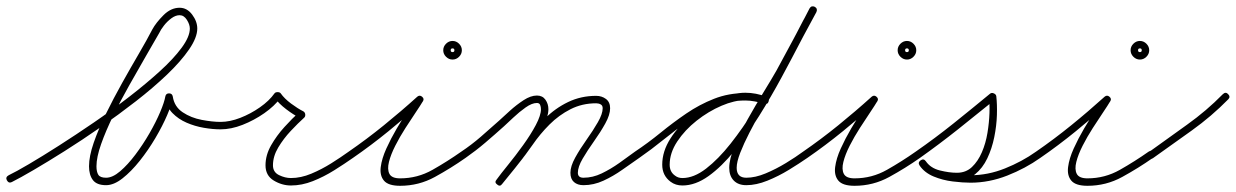

<svg xmlns="http://www.w3.org/2000/svg" viewBox="-20 -576 3984 619"><path d="M18 11Q8 16 2 5Q-3 -5 8 -11Q31 -22 73.5 -47Q116 -72 170 -106.5Q224 -141 282.5 -181Q341 -221 396 -263.5Q451 -306 495.5 -346.5Q540 -387 566 -422.5Q592 -458 592 -484Q592 -497 582.5 -512Q573 -527 559 -527Q546 -527 532.5 -517Q519 -507 508.5 -493.5Q498 -480 493 -469Q493 -469 493 -469Q493 -469 493 -469Q475 -438 450 -394.5Q425 -351 397 -301.5Q369 -252 345 -203Q321 -154 306 -111.5Q291 -69 291 -40Q291 -22 297 -12.5Q303 -3 322 -3Q343 -3 367.5 -24Q392 -45 416.5 -77.5Q441 -110 462 -146.5Q483 -183 496.5 -215Q510 -247 513 -265Q515 -275 525 -275Q535 -275 537 -265Q542 -232 569 -214Q596 -196 630.5 -189.5Q665 -183 691 -183Q691 -183 691 -183Q691 -183 691 -183Q703 -183 703 -171Q703 -159 691 -159Q666 -159 637 -164Q608 -169 581.5 -180.5Q555 -192 536 -211.5Q517 -231 513 -261Q512 -266 516 -268.5Q520 -271 525 -271Q530 -271 534 -268.5Q538 -266 537 -261Q534 -240 519 -205Q504 -170 481 -131Q458 -92 430.5 -57.5Q403 -23 375 -1Q347 21 322 21Q292 21 279.5 4.5Q267 -12 267 -40Q267 -72 282 -115.5Q297 -159 321.5 -209Q346 -259 374 -309Q402 -359 428 -403.5Q454 -448 471 -481Q471 -481 471 -481Q471 -481 471 -481Q483 -503 507 -527Q531 -551 559 -551Q583 -551 599.5 -529Q616 -507 616 -484Q616 -455 589.5 -416.5Q563 -378 518.5 -335.5Q474 -293 418 -249.5Q362 -206 303 -165Q244 -124 188.5 -89Q133 -54 88.5 -28Q44 -2 18 11Q18 11 18 11Q18 11 18 11Z M679 -171Q679 -183 691 -183Q721 -183 754.5 -196Q788 -209 818 -230Q848 -251 865 -275Q868 -279 875 -279Q882 -279 885 -275Q897 -258 918.5 -242Q940 -226 958 -217Q963 -214 964 -208Q965 -201 961 -197Q941 -179 917.5 -154Q894 -129 877 -100.5Q860 -72 860 -43Q860 -21 879.5 -11.5Q899 -2 918 -2Q950 -2 983.5 -16Q1017 -30 1048 -49.5Q1079 -69 1104 -87Q1114 -94 1121 -84Q1128 -74 1118 -67Q1091 -48 1057.5 -27Q1024 -6 988.5 8Q953 22 918 22Q889 22 862.5 6Q836 -10 836 -43Q836 -76 854 -107.5Q872 -139 897 -166.5Q922 -194 945 -215Q947 -217 948.5 -213.5Q950 -210 950 -206Q951 -201 950.5 -197.5Q950 -194 948 -195Q926 -206 902.5 -224Q879 -242 865 -261Q864 -263 867.5 -264Q871 -265 875 -265Q879 -265 882.5 -264Q886 -263 885 -261Q865 -234 832 -211Q799 -188 762 -173.5Q725 -159 691 -159Q679 -159 679 -171Z M1101 -70Q1094 -80 1104 -87Q1162 -127 1217.5 -172Q1273 -217 1325 -264Q1333 -271 1341 -264Q1349 -257 1343 -249Q1336 -237 1320.5 -214Q1305 -191 1287 -163Q1269 -135 1254.5 -106.5Q1240 -78 1234 -54Q1228 -30 1235.5 -15.5Q1243 -1 1270 -1Q1326 -1 1374.5 -28.5Q1423 -56 1467 -87Q1477 -94 1484 -84Q1491 -74 1481 -67Q1434 -34 1382 -5.5Q1330 23 1270 23Q1232 23 1218 6.5Q1204 -10 1207.5 -37.5Q1211 -65 1225.5 -97Q1240 -129 1259 -161.5Q1278 -194 1296 -220Q1314 -246 1323 -261Q1325 -266 1330 -265.5Q1335 -265 1338 -262Q1342 -258 1343.5 -254Q1345 -250 1341 -246Q1289 -199 1232.5 -153Q1176 -107 1118 -67Q1108 -60 1101 -70ZM1445 -414Q1445 -420 1439 -420Q1433 -420 1433 -414Q1433 -408 1439 -408Q1445 -408 1445 -414ZM1409 -414Q1409 -426 1418 -435Q1427 -444 1439 -444Q1451 -444 1460 -435Q1469 -426 1469 -414Q1469 -402 1460 -393Q1451 -384 1439 -384Q1427 -384 1418 -393Q1409 -402 1409 -414Z M1464 -70Q1457 -80 1467 -87Q1500 -109 1530 -135Q1560 -161 1589 -187Q1603 -200 1624 -219Q1645 -238 1668 -253Q1691 -268 1711 -268Q1729 -268 1738.5 -254.5Q1748 -241 1748 -224Q1748 -200 1731 -167Q1714 -134 1689.5 -99Q1665 -64 1640 -33.5Q1615 -3 1599 17Q1592 27 1583 19Q1573 12 1581 3Q1594 -15 1618 -44.5Q1642 -74 1666.5 -108Q1691 -142 1707.5 -173Q1724 -204 1724 -224Q1724 -231 1721.5 -237.5Q1719 -244 1711 -244Q1695 -244 1674.5 -229.5Q1654 -215 1635 -197Q1616 -179 1605 -169Q1575 -142 1544.5 -116Q1514 -90 1481 -67Q1471 -60 1464 -70ZM1599 17Q1592 27 1583 19Q1573 12 1581 3Q1605 -28 1630 -59Q1655 -90 1677 -123Q1704 -161 1737 -194Q1770 -227 1811.5 -247Q1853 -267 1902 -267Q1920 -267 1933.5 -257Q1947 -247 1947 -227Q1947 -206 1931.5 -178Q1916 -150 1895 -120.5Q1874 -91 1858.5 -64.5Q1843 -38 1843 -19Q1843 -3 1861 -3Q1891 -3 1920 -17Q1949 -31 1976.5 -50.5Q2004 -70 2027 -87Q2037 -94 2044 -84Q2051 -74 2041 -67Q2015 -49 1986 -28.5Q1957 -8 1925.5 6.5Q1894 21 1861 21Q1842 21 1830.5 11Q1819 1 1819 -19Q1819 -40 1834.5 -68Q1850 -96 1871 -125.5Q1892 -155 1907.5 -182Q1923 -209 1923 -227Q1923 -236 1916.5 -239.5Q1910 -243 1902 -243Q1857 -243 1819.5 -224Q1782 -205 1751.5 -174.5Q1721 -144 1697 -109Q1674 -76 1649 -45Q1624 -14 1599 17Q1599 17 1599 17Q1599 17 1599 17Z M2024 -70Q2017 -80 2027 -87Q2069 -115 2109.5 -148Q2150 -181 2192.5 -210Q2235 -239 2282 -257.5Q2329 -276 2383 -276Q2400 -276 2417 -273Q2434 -270 2451 -264Q2462 -261 2458 -249Q2455 -238 2443 -242Q2429 -246 2413.5 -249Q2398 -252 2383 -252Q2331 -252 2286 -233.5Q2241 -215 2200 -186.5Q2159 -158 2119.5 -126Q2080 -94 2041 -67Q2031 -60 2024 -70ZM2451 -264Q2462 -260 2458 -249Q2454 -238 2443 -242Q2428 -247 2413.5 -250Q2399 -253 2383 -253Q2348 -253 2306 -235Q2264 -217 2226 -187Q2188 -157 2163.5 -120Q2139 -83 2139 -45Q2139 -22 2156 -10Q2166 -2 2180 -2Q2217 -2 2256.5 -32.5Q2296 -63 2335.5 -113Q2375 -163 2412.5 -223.5Q2450 -284 2483.5 -346Q2517 -408 2544 -461Q2571 -514 2591 -549Q2596 -559 2607 -553Q2617 -548 2611 -537Q2591 -500 2562.5 -445Q2534 -390 2500 -327Q2466 -264 2427.5 -202.5Q2389 -141 2348 -90Q2307 -39 2264.5 -8.5Q2222 22 2180 22Q2158 22 2142 10Q2115 -10 2115 -45Q2115 -88 2141.5 -129.5Q2168 -171 2209.5 -204Q2251 -237 2297 -257Q2343 -277 2383 -277Q2417 -277 2451 -264Q2451 -264 2451 -264Q2451 -264 2451 -264ZM2607 -554Q2617 -548 2612 -537Q2585 -487 2558 -437Q2531 -387 2504 -336Q2504 -336 2504 -336Q2504 -336 2504 -336Q2492 -315 2473.5 -284.5Q2455 -254 2434.5 -218.5Q2414 -183 2396 -148Q2378 -113 2366.5 -83.5Q2355 -54 2355 -35Q2355 -3 2386 -3Q2415 -3 2448.5 -17Q2482 -31 2514 -50.5Q2546 -70 2569 -87Q2569 -87 2569 -87Q2569 -87 2569 -87Q2579 -94 2586 -84Q2593 -74 2583 -67Q2557 -49 2523.5 -28.5Q2490 -8 2454 6.5Q2418 21 2386 21Q2360 21 2345.5 6Q2331 -9 2331 -35Q2331 -63 2348 -104.5Q2365 -146 2390.5 -191.5Q2416 -237 2441.5 -278.5Q2467 -320 2483 -348Q2483 -348 2483 -348Q2483 -348 2483 -348Q2510 -398 2537 -448Q2564 -498 2590 -549Q2596 -559 2607 -554Z M2566 -70Q2559 -80 2569 -87Q2627 -127 2682.5 -172Q2738 -217 2790 -264Q2798 -271 2806 -264Q2814 -257 2808 -249Q2801 -237 2785.5 -214Q2770 -191 2752 -163Q2734 -135 2719.5 -106.5Q2705 -78 2699 -54Q2693 -30 2700.5 -15.5Q2708 -1 2735 -1Q2791 -1 2839.5 -28.5Q2888 -56 2932 -87Q2942 -94 2949 -84Q2956 -74 2946 -67Q2899 -34 2847 -5.5Q2795 23 2735 23Q2697 23 2683 6.5Q2669 -10 2672.5 -37.5Q2676 -65 2690.5 -97Q2705 -129 2724 -161.5Q2743 -194 2761 -220Q2779 -246 2788 -261Q2790 -266 2795 -265.5Q2800 -265 2803 -262Q2807 -258 2808.5 -254Q2810 -250 2806 -246Q2754 -199 2697.5 -153Q2641 -107 2583 -67Q2573 -60 2566 -70ZM2910 -414Q2910 -420 2904 -420Q2898 -420 2898 -414Q2898 -408 2904 -408Q2910 -408 2910 -414ZM2874 -414Q2874 -426 2883 -435Q2892 -444 2904 -444Q2916 -444 2925 -435Q2934 -426 2934 -414Q2934 -402 2925 -393Q2916 -384 2904 -384Q2892 -384 2883 -393Q2874 -402 2874 -414Z M2946 -67Q2936 -60 2929 -70Q2922 -80 2932 -87Q2994 -130 3054 -178Q3114 -226 3172 -274Q3177 -278 3184 -275Q3191 -272 3192 -266Q3195 -240 3194 -205.5Q3193 -171 3185.5 -134Q3178 -97 3163 -65.5Q3148 -34 3124 -14.5Q3100 5 3065 5Q3033 5 2999 -5Q2965 -15 2945 -42Q2938 -52 2948 -59Q2958 -66 2965 -56Q2978 -37 3004.5 -27Q3031 -17 3059.5 -14Q3088 -11 3109 -11Q3165 -11 3220 -33Q3275 -55 3320 -87Q3320 -87 3320 -87Q3320 -87 3320 -87Q3330 -94 3337 -84Q3344 -74 3334 -67Q3286 -33 3227.5 -10Q3169 13 3109 13Q3084 13 3051.5 9Q3019 5 2990 -7Q2961 -19 2945 -42Q2938 -52 2948 -59Q2958 -66 2965 -56Q2980 -34 3010 -26.5Q3040 -19 3065 -19Q3094 -19 3113.5 -37.5Q3133 -56 3145.5 -85Q3158 -114 3163.5 -147.5Q3169 -181 3170 -211.5Q3171 -242 3168 -263Q3168 -266 3172 -266Q3176 -266 3180 -264Q3184 -262 3187 -259.5Q3190 -257 3188 -255Q3129 -207 3068.5 -159Q3008 -111 2946 -67Q2946 -67 2946 -67Q2946 -67 2946 -67Z M3317 -70Q3310 -80 3320 -87Q3378 -127 3433.5 -172Q3489 -217 3541 -264Q3549 -271 3557 -264Q3565 -257 3559 -249Q3552 -237 3536.5 -214Q3521 -191 3503 -163Q3485 -135 3470.5 -106.5Q3456 -78 3450 -54Q3444 -30 3451.5 -15.5Q3459 -1 3486 -1Q3542 -1 3590.5 -28.5Q3639 -56 3683 -87Q3693 -94 3700 -84Q3707 -74 3697 -67Q3650 -34 3598 -5.5Q3546 23 3486 23Q3448 23 3434 6.5Q3420 -10 3423.5 -37.5Q3427 -65 3441.5 -97Q3456 -129 3475 -161.5Q3494 -194 3512 -220Q3530 -246 3539 -261Q3541 -266 3546 -265.5Q3551 -265 3554 -262Q3558 -258 3559.5 -254Q3561 -250 3557 -246Q3505 -199 3448.5 -153Q3392 -107 3334 -67Q3324 -60 3317 -70ZM3661 -414Q3661 -420 3655 -420Q3649 -420 3649 -414Q3649 -408 3655 -408Q3661 -408 3661 -414ZM3625 -414Q3625 -426 3634 -435Q3643 -444 3655 -444Q3667 -444 3676 -435Q3685 -426 3685 -414Q3685 -402 3676 -393Q3667 -384 3655 -384Q3643 -384 3634 -393Q3625 -402 3625 -414Z M3680 -69Q3673 -78 3683 -85Q3744 -129 3807 -174Q3870 -219 3922 -272Q3922 -272 3922 -272Q3922 -272 3922 -272Q3931 -281 3939 -273Q3948 -264 3940 -256Q3886 -201 3822.5 -155.5Q3759 -110 3697 -66Q3687 -59 3680 -69Z"/></svg>

Font: FRB American Cursive Light
Style: Italic
Weight: 300
Italic angle: -25°
Version: Version 2.0;Modular Font Editor K font №1